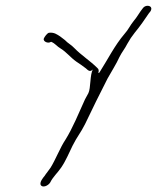

<svg xmlns="http://www.w3.org/2000/svg" viewBox="-20 -535 556 680"><path d="M309 -289C298 -271 302 -223 293 -205L281 -183C259 -135 238 -82 211 -39C194 -14 176 32 159 59C154 67 142 81 138 88C132 95 120 110 124 120C130 131 150 124 158 111C167 92 185 76 197 58C214 33 224 7 237 -19C253 -51 266 -65 281 -95C306 -148 335 -206 361 -257C373 -279 393 -310 403 -333C412 -351 422 -362 431 -380C440 -396 446 -405 457 -419C476 -442 492 -465 508 -489C512 -493 516 -498 516 -505C515 -517 494 -518 486 -506C475 -493 466 -475 453 -460C442 -447 434 -429 421 -415C386 -374 362 -325 332 -278C331 -277 329 -277 328 -277C331 -285 330 -290 324 -295C300 -319 267 -340 243 -365C233 -376 220 -382 210 -393C209 -394 194 -405 193 -406C182 -413 172 -421 154 -419C148 -419 137 -404 135 -398C132 -389 149 -379 161 -387C176 -381 181 -371 195 -363C216 -350 230 -331 250 -317C262 -309 274 -301 284 -293C291 -287 298 -278 309 -289Z"/></svg>

Font: Photofail
Style: It
Weight: 400
Foundry: Cannot Into Space Fonts
Version: Version 0.97